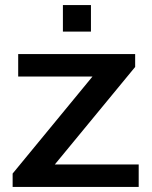

<svg xmlns="http://www.w3.org/2000/svg" viewBox="-20 -740 601 760"><path d="M229 -615V-720H340V-615ZM30 0V-53L346 -437H52V-526H515V-475L197 -89H529V0Z"/></svg>

Font: Archivo SemiExpanded Medium
Style: Regular
Weight: 500
Width: 6
Designer: Hector Gatti
Foundry: Omnibus-Type
Version: Version 2.001; ttfautohint (v1.8.3)